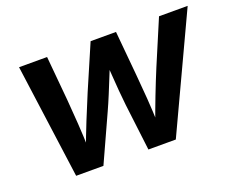

<svg xmlns="http://www.w3.org/2000/svg" viewBox="-92 -691 1035 846"><g transform="rotate(-20 426.0 -268.0)"><path d="M134.3 0 61.5 -535.6H192.9L211.9 -328.1Q216.3 -274.9 220.5 -213.6Q224.6 -152.3 226.6 -82H210Q234.9 -150.9 259.8 -212.2Q284.7 -273.4 307.6 -328.1L397 -535.6H516.1L535.2 -328.1Q540 -274.9 544.7 -213.6Q549.3 -152.3 551.3 -82H535.2Q559.6 -150.9 583.3 -211.9Q606.9 -272.9 629.9 -328.1L717.8 -535.6H852.1L601.6 0H473.1L446.3 -220.2Q442.9 -252 439.7 -288.3Q436.5 -324.7 434.1 -363.3Q431.6 -401.9 428.7 -438H452.6Q438 -401.9 422.6 -363.5Q407.2 -325.2 392.1 -288.6Q377 -252 362.3 -219.7L262.2 0Z"/></g></svg>

Font: Inter 20pt SemiBold
Style: Italic
Weight: 600
Italic angle: -9.3988°
Version: Version 4.001;git-66647c0bb